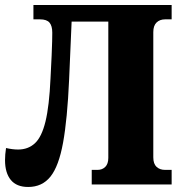

<svg xmlns="http://www.w3.org/2000/svg" viewBox="-20 -734 725 764"><path d="M92 10Q46 10 23 -18Q0 -46 0 -97Q0 -108 1 -120Q2 -132 4 -145Q30 -139 52 -139Q92 -139 119 -164Q146 -189 161 -250.5Q176 -312 181 -422Q184 -478 185.5 -513.5Q187 -549 187.5 -569.5Q188 -590 188 -604Q188 -631 177 -644Q166 -657 139 -657H113V-714H663V-657H637Q616 -657 603 -644.5Q590 -632 590 -606V-108Q590 -82 603 -70Q616 -58 637 -58H663V0H345V-58H368Q387 -58 399 -70Q411 -82 411 -106V-648H265L255 -417Q248 -260 231 -166.5Q214 -73 181 -31.5Q148 10 92 10Z"/></svg>

Font: Noto Serif Condensed Black
Style: Regular
Weight: 900
Width: 3
Designer: Monotype Design Team
Foundry: Monotype Imaging Inc.
Version: Version 2.015; ttfautohint (v1.8.4.7-5d5b)